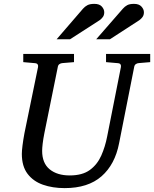

<svg xmlns="http://www.w3.org/2000/svg" viewBox="-20 -947 789 983"><path d="M311 16.1Q249.5 16.1 200 -1.2Q150.4 -18.6 121.1 -57.1Q91.8 -95.7 91.8 -159.2Q91.8 -174.3 95.2 -201.9Q98.6 -229.5 105 -264.2L174.8 -604Q176.3 -612.3 172.4 -617.9Q168.5 -623.5 154.8 -624L99.1 -628.9V-670.9H358.9V-628.9L299.8 -624Q291 -623.5 284.2 -618.7Q277.3 -613.8 275.9 -604L207 -264.2Q201.2 -234.9 198.5 -211.7Q195.8 -188.5 195.8 -174.8Q195.8 -111.8 234.1 -80.3Q272.5 -48.8 336.9 -48.8Q401.9 -48.8 439.9 -76.7Q478 -104.5 498.3 -150.1Q518.6 -195.8 528.8 -249L599.1 -604Q600.6 -612.3 596.7 -617.9Q592.8 -623.5 579.1 -624L522.9 -628.9V-670.9H749V-628.9L690.9 -624Q682.1 -623.5 675.3 -618.7Q668.5 -613.8 667 -604L589.8 -213.9Q568.8 -105 499.8 -44.4Q430.7 16.1 311 16.1ZM716.8 -884.3Q716.8 -870.1 710.2 -860.6Q703.6 -851.1 692.9 -843.3L543 -746.1H472.7L608.9 -902.3Q618.7 -913.6 631.1 -920.4Q643.6 -927.2 666 -927.2Q691.9 -927.2 704.3 -913.3Q716.8 -899.4 716.8 -884.3ZM513.7 -884.3Q513.7 -870.1 507.1 -860.6Q500.5 -851.1 489.7 -843.3L338.9 -746.1H270L404.8 -902.3Q414.6 -913.6 427.5 -920.4Q440.4 -927.2 462.9 -927.2Q489.3 -927.2 501.5 -913.3Q513.7 -899.4 513.7 -884.3Z"/></svg>

Font: Charis
Style: Italic
Weight: 400
Italic angle: -11°
Designer: Walt Agee, Miriam Martin, Annie Olsen, Victor Gaultney, Lorna Priest, Alan Ward, Bob Hallissy, Martin Hosken, Sharon Cor
Foundry: SIL Global
Version: Version 7.000